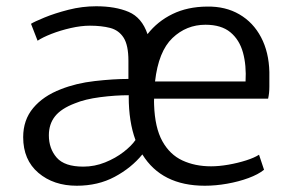

<svg xmlns="http://www.w3.org/2000/svg" viewBox="-20 -585 932 613"><path d="M54 -147Q54 -202 86 -240.2Q118 -278.5 174 -300Q223 -319.5 282.5 -326.2Q342 -333 390 -333V-391Q390 -440.5 374.8 -464.5Q359.5 -488.5 331.8 -495.8Q304 -503 267 -503Q239 -503 206 -495.5Q173 -488 144.2 -476.8Q115.5 -465.5 100 -455L79 -509Q89 -515.5 121.8 -529Q154.5 -542.5 198.5 -553.8Q242.5 -565 287 -565Q348.5 -565 390.8 -547Q433 -529 451 -476Q483 -517 530.8 -540.2Q578.5 -563.5 641 -564Q700 -565 744.2 -539.2Q788.5 -513.5 813.5 -466Q838.5 -418.5 840 -355Q840 -329 840 -308.2Q840 -287.5 836 -270H472Q471.5 -260.5 472 -250Q474.5 -177.5 498.2 -134.5Q522 -91.5 562.2 -72.8Q602.5 -54 654 -54Q679 -54 709.2 -59.2Q739.5 -64.5 766 -73Q792.5 -81.5 807 -91L823 -43Q804.5 -28 773.2 -16.5Q742 -5 705.2 1.5Q668.5 8 634 8Q496 8 434.5 -92Q399.5 -49 346.2 -20.5Q293 8 225 8Q151 8 102.5 -33.2Q54 -74.5 54 -147ZM636 -506Q575 -506 530.5 -463.5Q486 -421 475 -325H764Q767 -376 755.8 -417Q744.5 -458 715.5 -482Q686.5 -506 636 -506ZM136 -153Q136 -110.5 161 -81.8Q186 -53 246 -53Q282 -53 315.5 -66.5Q349 -80 374.5 -99.8Q400 -119.5 412.5 -138Q391 -196.5 391 -276Q391 -278.5 391 -281Q348.5 -281 300 -274.8Q251.5 -268.5 219 -255Q175.5 -238.5 155.8 -213.8Q136 -189 136 -153Z"/></svg>

Font: Merriweather Sans Light
Style: Regular
Weight: 300
Designer: Eben Sorkin
Foundry: Eben Sorkin
Version: Version 2.001; ttfautohint (v1.8.3)